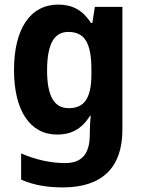

<svg xmlns="http://www.w3.org/2000/svg" viewBox="-20 -576 625 836"><path d="M234 -556C112 -556 41 -451 41 -271C41 -96 110 10 229 10C287 10 335 -12 372 -72H375C373 -52 371 -25 371 -1V9C371 96 335 134 264 134C202 134 136 120 72 92V206C129 231 187 240 254 240C426 240 513 152 513 -11V-546H393L382 -476H376C340 -533 293 -556 234 -556ZM277 -437C347 -437 378 -392 378 -273V-253C378 -144 344 -105 279 -105C215 -105 185 -159 185 -269C185 -383 215 -437 277 -437Z"/></svg>

Font: Noto Sans Kannada SemiCondensed
Style: Bold
Weight: 700
Width: 4
Designer: Jelle Bosma - Monotype Design Team
Foundry: Monotype Imaging Inc.
Version: Version 2.005